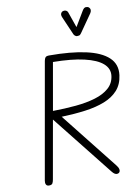

<svg xmlns="http://www.w3.org/2000/svg" viewBox="-124 -1309 1013 1392"><g transform="rotate(-10 382.0 -613.0)"><path d="M121.5 0Q106 0 100 -11.2Q94 -22.5 97 -39.5L248 -895Q251 -912 258 -920.2Q265 -928.5 285.5 -928.5Q443.5 -928.5 554 -904.2Q664.5 -880 718.8 -829.2Q773 -778.5 762.5 -699Q754 -633 715.8 -590.5Q677.5 -548 615.5 -523.8Q553.5 -499.5 472.8 -488.8Q392 -478 298 -475L627.5 -58.5Q641.5 -41 643.8 -27.2Q646 -13.5 639.2 -5.5Q632.5 2.5 619.5 2.5Q613 2.5 604.2 -2.5Q595.5 -7.5 584.5 -21.5L232 -466L156.5 -39.5Q154 -23 148 -11.5Q142 0 121.5 0ZM243 -527.5Q332 -528.5 412.2 -536Q492.5 -543.5 555.8 -562.5Q619 -581.5 658.2 -615.8Q697.5 -650 704.5 -704Q711.5 -757 668.2 -795Q625 -833 533.8 -854.2Q442.5 -875.5 304.5 -877ZM508.5 -1031.5Q504 -1031.5 496.8 -1036.2Q489.5 -1041 485.5 -1049L428.5 -1180.5Q419 -1201 424.2 -1212.8Q429.5 -1224.5 439.5 -1227.5Q453 -1231.5 463.5 -1226.2Q474 -1221 477.5 -1208L516.5 -1096.5L582.5 -1207Q594 -1226.5 607.8 -1227.2Q621.5 -1228 630 -1221Q640 -1211.5 639.8 -1200Q639.5 -1188.5 632 -1177.5L541 -1047Q532.5 -1034.5 524.2 -1033Q516 -1031.5 508.5 -1031.5Z"/></g></svg>

Font: Edu AU VIC WA NT Hand
Style: Regular
Weight: 400
Designer: Tina and Corey Anderson, Eben Sorkin, Mirko Velimirovic
Foundry: Google for Education
Version: Version 1.001